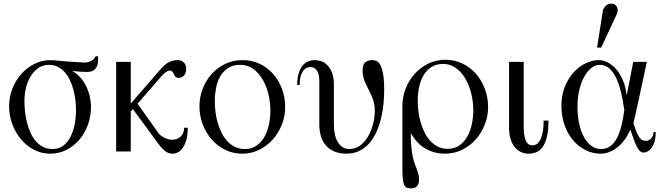

<svg xmlns="http://www.w3.org/2000/svg" viewBox="-20 -829 3642 1051"><path d="M517.1 -521H503.9Q501 -516.1 496.3 -510Q491.7 -503.9 484.1 -498.8Q476.6 -493.7 466.1 -490.2Q455.6 -486.8 440.9 -486.8Q436 -486.8 420.2 -487.8Q404.3 -488.8 383.8 -490Q363.3 -491.2 341.8 -492.9Q320.3 -494.6 304.2 -496.1Q293 -497.1 280.8 -498.5Q268.6 -500 255.9 -500Q209.5 -500 168.2 -479.2Q127 -458.5 96.2 -423.6Q65.4 -388.7 47.6 -343Q29.8 -297.4 29.8 -247.1Q29.8 -195.8 47.4 -148.9Q64.9 -102.1 95.2 -66.2Q125.5 -30.3 166.5 -9Q207.5 12.2 253.9 12.2Q303.7 12.2 344.7 -9Q385.7 -30.3 415.5 -65.7Q445.3 -101.1 461.7 -147.2Q478 -193.4 478 -243.2Q478 -272 471.4 -301Q464.8 -330.1 451.9 -356.4Q439 -382.8 419.7 -404.8Q400.4 -426.8 375 -440.9Q375 -440.9 382.3 -439.9Q389.6 -439 401.4 -438Q413.1 -437 427.2 -436Q441.4 -435.1 455.1 -435.1Q479.5 -435.1 492.2 -443.8Q504.9 -452.6 510.5 -465.8Q516.1 -479 516.6 -493.9Q517.1 -508.8 517.1 -521ZM396 -227.1Q396 -187.5 388.7 -148.9Q381.3 -110.4 366 -80.3Q350.6 -50.3 326.4 -31.7Q302.2 -13.2 268.1 -13.2Q239.3 -13.2 216.8 -24.4Q194.3 -35.6 177.2 -54.9Q160.2 -74.2 148.2 -100.1Q136.2 -126 128.4 -155.5Q120.6 -185.1 117.2 -216.3Q113.8 -247.6 113.8 -277.8Q113.8 -313.5 122.3 -348.6Q130.9 -383.8 147.9 -411.6Q165 -439.5 189.9 -456.8Q214.8 -474.1 248 -474.1Q273.9 -474.1 294.9 -463.9Q315.9 -453.6 332.3 -436Q348.6 -418.5 360.6 -394.5Q372.6 -370.6 380.4 -343.3Q388.2 -315.9 392.1 -286.1Q396 -256.3 396 -227.1Z M1007.8 -129.9H987.8Q987.8 -113.8 982.7 -101.6Q977.5 -89.4 968.3 -80.8Q959 -72.3 946.8 -68.1Q934.6 -64 920.9 -64Q912.6 -64 902.3 -66.7Q892.1 -69.3 881.3 -74.5Q870.6 -79.6 861.1 -86.9Q851.6 -94.2 844.7 -104L732.9 -261.2L865.7 -414.1Q870.1 -418.9 875.5 -424.1Q880.9 -429.2 886.7 -433.3Q892.6 -437.5 898.2 -440.2Q903.8 -442.9 908.7 -442.9Q916.5 -442.9 922.6 -437.7Q928.7 -432.6 931.6 -422.9Q934.1 -415.5 940.2 -409.2Q946.3 -402.8 957 -402.8Q975.6 -402.8 987.3 -415.8Q999 -428.7 999 -453.1Q999 -474.1 986.1 -487.1Q973.1 -500 952.6 -500Q925.8 -500 903.3 -488Q880.9 -476.1 859.9 -451.2L695.8 -262.2V-490.2H615.7V0H695.8V-219.2L708 -231L846.7 -42Q859.9 -24.4 870.6 -13.7Q881.3 -2.9 890.9 2.7Q900.4 8.3 909.2 10.3Q918 12.2 927.7 12.2Q940.4 12.2 954.6 4.6Q968.8 -2.9 980.5 -19.8Q992.2 -36.6 1000 -63.7Q1007.8 -90.8 1007.8 -129.9Z M1541 -243.2Q1541 -295.9 1523.7 -342.5Q1506.3 -389.2 1475.3 -424.3Q1444.3 -459.5 1401.6 -479.7Q1358.9 -500 1308.1 -500Q1256.3 -500 1212.9 -479.2Q1169.4 -458.5 1138.2 -423.6Q1106.9 -388.7 1089.4 -343Q1071.8 -297.4 1071.8 -247.1Q1071.8 -195.8 1089.4 -148.9Q1106.9 -102.1 1138.2 -66.2Q1169.4 -30.3 1212.4 -9Q1255.4 12.2 1306.2 12.2Q1356 12.2 1398.9 -9Q1441.9 -30.3 1473.4 -65.7Q1504.9 -101.1 1522.9 -147.2Q1541 -193.4 1541 -243.2ZM1460 -224.1Q1460 -184.6 1451.9 -146.5Q1443.8 -108.4 1426.8 -78.9Q1409.7 -49.3 1383.1 -31.2Q1356.4 -13.2 1319.8 -13.2Q1291 -13.2 1267.8 -24.2Q1244.6 -35.2 1226.3 -54.2Q1208 -73.2 1194.8 -98.6Q1181.6 -124 1172.9 -153.1Q1164.1 -182.1 1159.9 -213.4Q1155.8 -244.6 1155.8 -274.9Q1155.8 -310.5 1162.4 -346.2Q1168.9 -381.8 1185.1 -410.2Q1201.2 -438.5 1228 -456.3Q1254.9 -474.1 1294.9 -474.1Q1335.9 -474.1 1366.7 -451.4Q1397.5 -428.7 1418.2 -392.8Q1439 -356.9 1449.5 -312.5Q1460 -268.1 1460 -224.1Z M2083 -335.9Q2083 -391.1 2077.1 -423.6Q2071.3 -456.1 2062 -473.1Q2052.7 -490.2 2041.3 -495.1Q2029.8 -500 2018.1 -500Q1994.6 -500 1979.7 -488Q1964.8 -476.1 1964.8 -443.8Q1964.8 -422.4 1969.7 -404.3Q1974.6 -386.2 1982.2 -369.6Q1989.7 -353 1998.3 -336.9Q2006.8 -320.8 2014.4 -303.5Q2022 -286.1 2026.9 -266.4Q2031.7 -246.6 2031.7 -223.1Q2031.7 -188.5 2022.5 -151.4Q2013.2 -114.3 1995.6 -83.5Q1978 -52.7 1952.1 -33Q1926.3 -13.2 1893.1 -13.2Q1871.1 -13.2 1855.2 -23.4Q1839.4 -33.7 1828.6 -52Q1817.9 -70.3 1812.7 -95.5Q1807.6 -120.6 1807.6 -150.9V-366.2Q1807.6 -406.7 1796.9 -432.6Q1786.1 -458.5 1770.5 -473.6Q1754.9 -488.8 1736.3 -494.4Q1717.8 -500 1702.6 -500Q1698.7 -500 1690.4 -499.3Q1682.1 -498.5 1671.4 -494.6Q1660.6 -490.7 1649.2 -482.4Q1637.7 -474.1 1628.4 -459Q1619.1 -443.8 1613 -420.7Q1606.9 -397.5 1606.9 -363.8H1620.6Q1620.6 -399.4 1628.2 -419.2Q1635.7 -439 1645.5 -448.5Q1655.3 -458 1665 -460Q1674.8 -461.9 1678.7 -461.9Q1685.5 -461.9 1694.1 -459.5Q1702.6 -457 1710.2 -448.7Q1717.8 -440.4 1722.9 -424.6Q1728 -408.7 1728 -381.8V-147Q1728 -112.3 1736.8 -83.3Q1745.6 -54.2 1763.9 -33Q1782.2 -11.7 1810.1 0.2Q1837.9 12.2 1876 12.2Q1916.5 12.2 1947.8 -3.4Q1979 -19 2002 -45.4Q2024.9 -71.8 2040.5 -106.7Q2056.2 -141.6 2065.7 -180.4Q2075.2 -219.2 2079.1 -259.3Q2083 -299.3 2083 -335.9Z M2651.9 -243.2Q2651.9 -295.9 2634 -343Q2616.2 -390.1 2585.2 -425.3Q2554.2 -460.4 2511.5 -481.2Q2468.8 -502 2418.9 -502Q2368.2 -502 2325 -481Q2281.7 -460 2250 -424.8Q2218.3 -389.6 2200.4 -343.5Q2182.6 -297.4 2182.6 -247.1V90.8Q2182.6 127.4 2184.8 149.4Q2187 171.4 2192.4 183.1Q2197.8 194.8 2206.8 198.5Q2215.8 202.1 2229.5 202.1Q2251.5 202.1 2262.7 189.9Q2273.9 177.7 2273.9 154.8Q2273.9 137.2 2270.5 124.3Q2267.1 111.3 2262.2 98.4Q2257.3 85.4 2251.2 70.1Q2245.1 54.7 2240.2 32.2Q2235.4 9.8 2231.9 -22.5Q2228.5 -54.7 2228.5 -101.1Q2262.7 -41 2310.8 -14.4Q2358.9 12.2 2416.5 12.2Q2466.3 12.2 2509.5 -9Q2552.7 -30.3 2584.2 -65.7Q2615.7 -101.1 2633.8 -147.2Q2651.9 -193.4 2651.9 -243.2ZM2570.8 -227.1Q2570.8 -187.5 2562.7 -149.2Q2554.7 -110.8 2537.6 -80.8Q2520.5 -50.8 2493.9 -32.5Q2467.3 -14.2 2430.7 -14.2Q2401.9 -14.2 2378.7 -25.4Q2355.5 -36.6 2337.2 -55.9Q2318.8 -75.2 2305.7 -100.8Q2292.5 -126.5 2283.7 -155.8Q2274.9 -185.1 2270.8 -216.3Q2266.6 -247.6 2266.6 -277.8Q2266.6 -313.5 2273.7 -349.4Q2280.8 -385.3 2296.9 -414.1Q2313 -442.9 2339.6 -460.9Q2366.2 -479 2405.8 -479Q2432.1 -479 2454.8 -468.5Q2477.5 -458 2495.8 -439.7Q2514.2 -421.4 2528.1 -397Q2542 -372.6 2551.5 -344.5Q2561 -316.4 2565.9 -286.4Q2570.8 -256.3 2570.8 -227.1Z M2982.4 -168.9H2955.6Q2955.6 -126 2949.5 -99.4Q2943.4 -72.8 2934.1 -58.1Q2924.8 -43.5 2914.6 -38.3Q2904.3 -33.2 2895.5 -33.2Q2886.7 -33.2 2878.2 -36.6Q2869.6 -40 2862.5 -51Q2855.5 -62 2851.1 -81.8Q2846.7 -101.6 2846.7 -134.8V-490.2H2766.6V-129.9Q2766.6 -95.2 2774.7 -68.8Q2782.7 -42.5 2797.1 -24.4Q2811.5 -6.3 2830.8 2.9Q2850.1 12.2 2872.6 12.2Q2895 12.2 2915 4.4Q2935.1 -3.4 2950 -23.9Q2964.8 -44.4 2973.6 -79.6Q2982.4 -114.7 2982.4 -168.9Z M3569.3 -106H3557.6Q3557.6 -98.1 3554.9 -89.6Q3552.2 -81.1 3546.9 -74.2Q3541.5 -67.4 3533.9 -62.7Q3526.4 -58.1 3516.6 -58.1Q3506.8 -58.1 3498.8 -60.8Q3490.7 -63.5 3482.7 -73.5Q3474.6 -83.5 3466.3 -102.5Q3458 -121.6 3447.3 -154.8Q3451.7 -173.3 3459 -205.3Q3466.3 -237.3 3474.4 -274.7Q3482.4 -312 3490.7 -350.3Q3499 -388.7 3505.6 -419.7Q3512.2 -450.7 3516.4 -470.5Q3520.5 -490.2 3520.5 -490.2H3446.3L3410.6 -307.1Q3405.3 -353 3389.9 -389.2Q3374.5 -425.3 3353.3 -449.7Q3332 -474.1 3307.1 -487.1Q3282.2 -500 3257.3 -500Q3223.6 -500 3187.5 -483.2Q3151.4 -466.3 3121.6 -434.3Q3091.8 -402.3 3072.5 -355.7Q3053.2 -309.1 3053.2 -250Q3053.2 -192.9 3070.3 -144.5Q3087.4 -96.2 3116.7 -61.5Q3146 -26.9 3185.1 -7.3Q3224.1 12.2 3268.6 12.2Q3292 12.2 3315.7 2.9Q3339.4 -6.3 3360.6 -23.4Q3381.8 -40.5 3399.9 -65.2Q3418 -89.8 3430.2 -120.1Q3440.9 -87.9 3449.2 -65.9Q3457.5 -43.9 3464.4 -30Q3471.2 -16.1 3476.8 -8.8Q3482.4 -1.5 3487.3 1.7Q3492.2 4.9 3496.6 5.4Q3501 5.9 3505.4 5.9Q3511.7 5.9 3522.5 1.2Q3533.2 -3.4 3543.7 -15.9Q3554.2 -28.3 3561.8 -50Q3569.3 -71.8 3569.3 -106ZM3397.5 -226.1Q3391.1 -178.2 3381.3 -139.2Q3371.6 -100.1 3356.4 -72Q3341.3 -43.9 3320.3 -28.6Q3299.3 -13.2 3270.5 -13.2Q3241.7 -13.2 3217.8 -30.3Q3193.8 -47.4 3176.8 -78.1Q3159.7 -108.9 3150.4 -151.9Q3141.1 -194.8 3141.1 -246.1Q3141.1 -294.9 3151.1 -336.7Q3161.1 -378.4 3178 -408.9Q3194.8 -439.5 3216.8 -456.8Q3238.8 -474.1 3263.2 -474.1Q3292 -474.1 3314 -455.6Q3335.9 -437 3352.1 -403.8Q3368.2 -370.6 3379.2 -325.2Q3390.1 -279.8 3397.5 -226.1ZM3357.4 -753.9Q3360.8 -762.2 3361.1 -771.7Q3361.3 -781.2 3357.7 -789.6Q3354 -797.9 3346.2 -803.5Q3338.4 -809.1 3326.2 -809.1Q3308.1 -809.1 3294.9 -796.1Q3281.7 -783.2 3279.3 -766.1L3248.5 -568.8L3270.5 -567.9Z"/></svg>

Font: Galatia SIL
Style: Regular
Weight: 400
Designer: Development by SIL's NRSI team
Version: Version 2.1